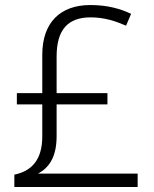

<svg xmlns="http://www.w3.org/2000/svg" viewBox="-20 -743 611 763"><path d="M339 -723C220 -723 148 -654 148 -525V-373H47V-328H148V-201C148 -108 106 -63 37 -49V0H527V-53H131C172 -75 205 -115 205 -202V-328H407V-373H205V-519C205 -626 251 -674 340 -674C395 -674 439 -659 481 -641L501 -688C459 -708 407 -723 339 -723Z"/></svg>

Font: Noto Sans Khmer UI Light
Style: Regular
Weight: 300
Designer: Danh Hong and the Monotype Design Team
Foundry: Monotype Imaging Inc.
Version: Version 2.002